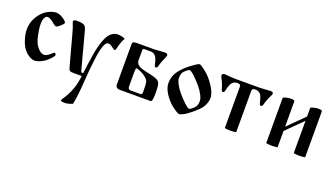

<svg xmlns="http://www.w3.org/2000/svg" viewBox="-68 -984 3084 1779"><g transform="rotate(20 1474.5 -94.5)"><path d="M46.9 -233.4Q46.9 -287.1 69.3 -335Q91.8 -382.8 128.9 -417Q154.3 -441.4 190.4 -456.5Q226.6 -471.7 253.9 -471.7Q273.4 -471.7 297.9 -460.4Q322.3 -449.2 340.3 -433.6Q358.4 -418 358.4 -408.2Q358.4 -398.4 330.6 -374Q302.7 -349.6 291 -349.6Q281.2 -349.6 247.1 -378.9Q213.9 -406.2 189.5 -406.2Q173.8 -406.2 162.1 -384.8Q150.4 -363.3 150.4 -326.2Q150.4 -278.3 164.1 -214.4Q177.7 -150.4 201.2 -117.2Q238.3 -65.4 278.3 -65.4Q303.7 -65.4 339.8 -99.6Q360.4 -117.2 363.3 -117.2Q367.2 -117.2 373 -111.3Q378.9 -105.5 378.9 -100.6Q378.9 -88.9 356.9 -64.9Q335 -41 309.6 -21.5Q290 -7.8 262.2 3.9Q234.4 15.6 212.9 15.6Q181.6 15.6 145.5 -10.3Q109.4 -36.1 86.9 -78.1Q72.3 -103.5 59.6 -148.4Q46.9 -193.4 46.9 -233.4Z M422.9 -447.3Q422.9 -457 433.1 -461.4Q443.4 -465.8 456.1 -465.8Q480.5 -465.8 493.2 -464.4Q505.9 -462.9 519.5 -458.5Q533.2 -454.1 540.5 -443.8Q547.9 -433.6 553.7 -416L651.4 -48.8Q655.3 -37.1 657.7 -33.2Q660.2 -29.3 666 -29.3H676.8Q688.5 -125 698.2 -181.6Q702.1 -212.9 706.1 -235.8Q710 -258.8 717.8 -291.5Q725.6 -324.2 733.4 -347.7Q741.2 -371.1 753.4 -397Q765.6 -422.9 779.8 -439Q793.9 -455.1 813.5 -465.8Q833 -476.6 855.5 -476.6Q891.6 -476.6 929.7 -460.9Q904.3 -416 889.6 -351.6Q883.8 -330.1 877.9 -330.1Q870.1 -330.1 840.8 -352.5Q821.3 -368.2 801.8 -368.2Q756.8 -368.2 734.4 -191.4Q719.7 -80.1 712.9 33.2Q704.1 181.6 685.5 269.5Q641.6 288.1 609.4 288.1Q569.3 288.1 569.3 277.3Q569.3 271.5 581.1 254.9Q661.1 136.7 672.9 0H592.8Q565.4 0 556.2 -5.9Q546.9 -11.7 540 -36.1L456.1 -344.7Q444.3 -392.6 425.8 -436.5Q422.9 -443.4 422.9 -447.3Z M1005.9 -40V-435.5Q1005.9 -451.2 1014.6 -456.5Q1023.4 -461.9 1046.9 -461.9H1216.8Q1235.4 -461.9 1276.4 -465.8Q1308.6 -468.8 1324.2 -468.8Q1337.9 -468.8 1344.7 -463.9Q1351.6 -459 1351.6 -452.1Q1351.6 -442.4 1346.7 -431.6Q1318.4 -371.1 1308.6 -328.1Q1303.7 -309.6 1291 -309.6Q1283.2 -309.6 1279.8 -314.9Q1276.4 -320.3 1274.4 -329.1Q1271.5 -344.7 1268.6 -355.5Q1265.6 -366.2 1259.8 -382.3Q1253.9 -398.4 1246.1 -408.2Q1238.3 -418 1225.6 -425.3Q1212.9 -432.6 1198.2 -432.6H1132.8Q1118.2 -432.6 1118.2 -414.1V-314.5Q1118.2 -300.8 1125.5 -289.1Q1132.8 -277.3 1143.6 -269.5Q1154.3 -261.7 1171.9 -254.9Q1189.5 -248 1205.1 -244.6Q1220.7 -241.2 1244.1 -236.3Q1334 -218.8 1351.6 -196.3Q1364.3 -181.6 1367.7 -153.8Q1371.1 -126 1371.1 -79.1Q1371.1 0 1351.6 0H1050.8Q1005.9 0 1005.9 -40ZM1118.2 -61.5Q1118.2 -29.3 1140.6 -29.3H1244.1Q1258.8 -29.3 1258.8 -58.6Q1258.8 -132.8 1252 -156.2Q1245.1 -181.6 1200.2 -210.9Q1179.7 -223.6 1157.2 -231.9Q1134.8 -240.2 1125 -240.2Q1118.2 -240.2 1118.2 -195.3Z M1450.2 -214.8Q1450.2 -243.2 1458 -270Q1465.8 -296.9 1476.6 -315.4Q1487.3 -334 1505.9 -355.5Q1524.4 -377 1538.1 -389.6Q1551.8 -402.3 1573.2 -419.9Q1592.8 -435.5 1623 -456.1Q1653.3 -476.6 1664.1 -476.6Q1675.8 -476.6 1716.3 -444.8Q1756.8 -413.1 1776.4 -389.6Q1864.3 -285.2 1864.3 -214.8Q1864.3 -189.5 1855 -164.6Q1845.7 -139.6 1833 -120.6Q1820.3 -101.6 1797.4 -80.1Q1774.4 -58.6 1757.8 -44.9Q1741.2 -31.2 1714.8 -11.7Q1699.2 0 1675.3 11.7Q1651.4 23.4 1642.6 23.4Q1627.9 23.4 1592.3 -2Q1556.6 -27.3 1538.1 -45.9Q1450.2 -138.7 1450.2 -214.8ZM1525.4 -292Q1525.4 -269.5 1544.4 -232.4Q1563.5 -195.3 1593.8 -160.2Q1627 -121.1 1662.6 -87.9Q1698.2 -54.7 1711.9 -54.7Q1723.6 -54.7 1755.9 -85Q1781.2 -109.4 1781.2 -156.2Q1781.2 -178.7 1762.2 -215.8Q1743.2 -252.9 1712.9 -288.1Q1679.7 -327.1 1644 -360.4Q1608.4 -393.6 1594.7 -393.6Q1583 -393.6 1550.8 -363.3Q1525.4 -338.9 1525.4 -292Z M1887.7 -451.2Q1887.7 -459 1895 -463.9Q1902.3 -468.8 1915 -468.8Q1924.8 -468.8 1962.9 -464.8Q2000 -461.9 2023.4 -461.9H2256.8Q2281.2 -461.9 2316.4 -464.8Q2355.5 -468.8 2365.2 -468.8Q2377.9 -468.8 2385.3 -463.9Q2392.6 -459 2392.6 -451.2Q2392.6 -441.4 2382.8 -423.8Q2361.3 -384.8 2345.7 -327.1Q2339.8 -307.6 2327.6 -307.6Q2315.4 -307.6 2310.5 -328.1Q2304.7 -351.6 2301.3 -363.8Q2297.9 -376 2291.5 -391.1Q2285.2 -406.2 2277.3 -414.1Q2269.5 -421.9 2256.8 -427.2Q2244.1 -432.6 2226.6 -432.6Q2211.9 -432.6 2204.1 -427.2Q2196.3 -421.9 2196.3 -406.2V0Q2168 4.9 2139.6 4.9Q2111.3 4.9 2084 0V-406.2Q2084 -421.9 2076.2 -427.2Q2068.4 -432.6 2052.7 -432.6Q2037.1 -432.6 2024.4 -427.2Q2011.7 -421.9 2003.9 -414.1Q1996.1 -406.2 1989.3 -391.1Q1982.4 -376 1978.5 -363.8Q1974.6 -351.6 1969.7 -328.1Q1964.8 -307.6 1952.6 -307.6Q1940.4 -307.6 1935.5 -327.1Q1918.9 -384.8 1896.5 -423.8Q1887.7 -441.4 1887.7 -451.2Z M2492.2 0V-449.2Q2530.3 -465.8 2570.3 -465.8Q2582 -465.8 2593.3 -462.9Q2604.5 -460 2604.5 -455.1V-203.1L2763.7 -361.3V-449.2Q2801.8 -465.8 2841.8 -465.8Q2853.5 -465.8 2864.7 -462.9Q2876 -460 2876 -455.1V0Q2847.7 4.9 2819.3 4.9Q2791 4.9 2763.7 0V-319.3L2604.5 -161.1V0Q2576.2 4.9 2547.9 4.9Q2519.5 4.9 2492.2 0Z"/></g></svg>

Font: Monomakh Unicode TT
Style: Medium
Weight: 500
Designer: Alexey Kryukov, Aleksandr Andreev
Version: Version 1.1